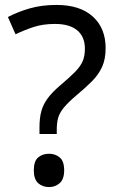

<svg xmlns="http://www.w3.org/2000/svg" viewBox="-20 -744 474 778"><path d="M140 -228Q140 -266 147.5 -293.5Q155 -321 173.5 -346Q192 -371 224 -398Q263 -431 284.5 -453Q306 -475 315 -496Q324 -517 324 -547Q324 -595 293 -621Q262 -647 203 -647Q154 -647 116 -634.5Q78 -622 43 -605L12 -675Q52 -696 100.5 -710Q149 -724 209 -724Q304 -724 356 -677Q408 -630 408 -549Q408 -504 393.5 -472.5Q379 -441 352.5 -414.5Q326 -388 290 -358Q257 -330 239.5 -309Q222 -288 216 -267.5Q210 -247 210 -218V-201H140ZM117 -54Q117 -91 134.5 -106Q152 -121 179 -121Q204 -121 222 -106Q240 -91 240 -54Q240 -18 222 -2Q204 14 179 14Q152 14 134.5 -2Q117 -18 117 -54Z"/></svg>

Font: Noto Sans Nabataean
Style: Regular
Weight: 400
Designer: Monotype Design Team
Foundry: Monotype Imaging Inc.
Version: Version 2.001; ttfautohint (v1.8.4.7-5d5b)